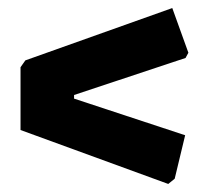

<svg xmlns="http://www.w3.org/2000/svg" viewBox="-20 -500 520 477"><path d="M448 -369 441 -356 164 -264V-255L440 -164L414 -56L398 -43L31 -177V-333L43 -350L408 -480Z"/></svg>

Font: Luna Sans Black
Style: Regular
Weight: 900
Designer: Juan Pablo del Peral
Foundry: Huerta Tipografica
Version: Version 2.001; ttfautohint (v1.5)